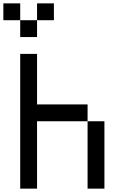

<svg xmlns="http://www.w3.org/2000/svg" viewBox="-120 -1120 740 1140"><path d="M0 0V-800H100V-500H400V-400H100V0ZM-100 -1000V-1100H0V-1000ZM100 -1100H200V-1000H100ZM0 -1000H100V-900H0ZM400 0V-400H500V0Z"/></svg>

Font: Galmuri9 Regular
Style: Regular
Weight: 400
Designer: Lee Minseo (quiple)
Version: Version 2.399;hotconv 1.1.1;makeotfexe 2.6.0 DEVELOPMENT